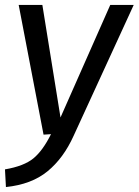

<svg xmlns="http://www.w3.org/2000/svg" viewBox="-29 -547 563 780"><path d="M514.2 -526.9 270 4.9Q229 95.7 164.1 148.9Q99.1 202.1 -4.9 212.9L-8.8 141.1Q68.4 127.9 106.7 96.4Q145 64.9 178.2 -2L147.9 0L46.9 -526.9H143.1L216.8 -69.8L418.9 -526.9Z"/></svg>

Font: FiraSans-Italic
Style: Italic
Weight: 400
Italic angle: -8°
Designer: Carrois Corporate & Edenspiekermann AG
Foundry: Carrois Corporate GbR & Edenspiekermann AG
Version: Version 3.106;PS 003.106;hotconv 1.0.70;makeotf.lib2.5.58329